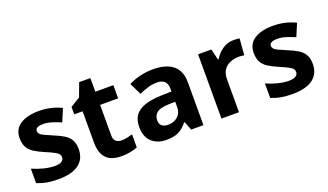

<svg xmlns="http://www.w3.org/2000/svg" viewBox="-66 -1093 2617 1533"><g transform="rotate(-20 1243.0 -326.0)"><path d="M459 -162Q459 -79 400.5 -34.5Q342 10 226 10Q169 10 128 2.5Q87 -5 46 -22V-145Q90 -125 141 -112Q192 -99 231 -99Q275 -99 293.5 -112Q312 -125 312 -146Q312 -160 304.5 -171Q297 -182 272 -196Q247 -210 194 -232Q143 -254 110 -275.5Q77 -297 61 -327.5Q45 -358 45 -404Q45 -480 104 -518Q163 -556 261 -556Q312 -556 358 -546Q404 -536 453 -513L408 -406Q368 -423 332 -434.5Q296 -446 259 -446Q193 -446 193 -410Q193 -397 201.5 -386.5Q210 -376 234.5 -364Q259 -352 307 -332Q354 -313 388 -292.5Q422 -272 440.5 -241.5Q459 -211 459 -162Z M805 -109Q830 -109 853 -114Q876 -119 899 -126V-15Q875 -5 839.5 2.5Q804 10 762 10Q713 10 674.5 -6Q636 -22 613.5 -61.5Q591 -101 591 -171V-434H520V-497L602 -547L645 -662H740V-546H893V-434H740V-171Q740 -140 758 -124.5Q776 -109 805 -109Z M1233 -557Q1343 -557 1401.5 -509.5Q1460 -462 1460 -364V0H1356L1327 -74H1323Q1288 -30 1249 -10Q1210 10 1142 10Q1069 10 1021 -32.5Q973 -75 973 -163Q973 -250 1034 -291.5Q1095 -333 1217 -337L1312 -340V-364Q1312 -407 1289.5 -427Q1267 -447 1227 -447Q1187 -447 1149 -435.5Q1111 -424 1073 -407L1024 -508Q1068 -531 1121.5 -544Q1175 -557 1233 -557ZM1254 -251Q1182 -249 1154 -225Q1126 -201 1126 -162Q1126 -128 1146 -113.5Q1166 -99 1198 -99Q1246 -99 1279 -127.5Q1312 -156 1312 -208V-253Z M1918 -556Q1929 -556 1944 -555Q1959 -554 1968 -552L1957 -412Q1950 -414 1936.5 -415.5Q1923 -417 1913 -417Q1875 -417 1840 -403.5Q1805 -390 1783.5 -360Q1762 -330 1762 -278V0H1613V-546H1726L1748 -454H1755Q1779 -496 1821 -526Q1863 -556 1918 -556Z M2448 -162Q2448 -79 2389.5 -34.5Q2331 10 2215 10Q2158 10 2117 2.5Q2076 -5 2035 -22V-145Q2079 -125 2130 -112Q2181 -99 2220 -99Q2264 -99 2282.5 -112Q2301 -125 2301 -146Q2301 -160 2293.5 -171Q2286 -182 2261 -196Q2236 -210 2183 -232Q2132 -254 2099 -275.5Q2066 -297 2050 -327.5Q2034 -358 2034 -404Q2034 -480 2093 -518Q2152 -556 2250 -556Q2301 -556 2347 -546Q2393 -536 2442 -513L2397 -406Q2357 -423 2321 -434.5Q2285 -446 2248 -446Q2182 -446 2182 -410Q2182 -397 2190.5 -386.5Q2199 -376 2223.5 -364Q2248 -352 2296 -332Q2343 -313 2377 -292.5Q2411 -272 2429.5 -241.5Q2448 -211 2448 -162Z"/></g></svg>

Font: Noto Sans Tamil
Style: Bold
Weight: 700
Designer: Jelle Bosma - Monotype Design Team
Foundry: Monotype Imaging Inc.
Version: Version 2.004; ttfautohint (v1.8.4.7-5d5b)